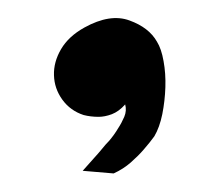

<svg xmlns="http://www.w3.org/2000/svg" viewBox="-20 -129 243 212"><path d="M72.3 -2Q57.6 -6.8 48.8 -19Q40 -31.2 39.6 -45.9Q39.1 -60.5 47.4 -74.7Q55.7 -88.9 73.2 -98.6Q101.6 -114.3 123 -106.4Q144.5 -98.6 153.3 -83Q158.2 -75.2 160.6 -61.5Q163.1 -47.9 162.6 -32.7Q162.1 -17.6 159.2 -2.9Q156.2 11.7 150.4 21.5Q145.5 28.3 138.7 36.1Q132.8 43 124.5 50.3Q116.2 57.6 105.5 62.5L71.3 59.6Q78.1 51.8 83.5 45.9Q88.9 40 92.8 35.2Q96.7 30.3 100.6 26.4Q106.4 19.5 110.4 12.7Q114.3 6.8 117.2 0Q120.1 -6.8 118.2 -13.7Q111.3 -5.9 103.5 -2.9Q95.7 0 88.9 0Q80.1 0 72.3 -2Z"/></svg>

Font: Irish Grover
Style: Regular
Weight: 400
Designer: Squid
Foundry: Font Diner, Inc DBA Sideshow
Version: Version 1.001